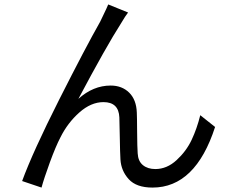

<svg xmlns="http://www.w3.org/2000/svg" viewBox="-20 -808 1040 860"><path d="M464.8 -788.1 553.7 -752Q542 -737.3 522.5 -704.1Q456.1 -600.6 331.1 -365.2Q397.5 -424.8 475.6 -424.8Q526.4 -424.8 558.6 -393.1Q590.8 -361.3 592.8 -303.7Q593.8 -284.2 594.2 -216.3Q594.7 -148.4 596.7 -121.1Q598.6 -85.9 620.1 -68.4Q641.6 -50.8 675.8 -50.8Q727.5 -50.8 771 -90.8Q814.5 -130.9 838.4 -181.6Q862.3 -232.4 877 -292L943.4 -239.3Q855.5 32.2 663.1 32.2Q590.8 32.2 556.6 -5.4Q522.5 -43 519.5 -93.8Q517.6 -125 516.6 -191.9Q515.6 -258.8 514.6 -282.2Q511.7 -350.6 443.4 -350.6Q387.7 -350.6 335.4 -304.2Q283.2 -257.8 251 -193.4Q229.5 -152.3 203.1 -80.1Q176.8 -7.8 166 32.2L79.1 2.9Q127 -127.9 245.1 -361.8Q363.3 -595.7 428.7 -710.9Q432.6 -719.7 445.3 -745.6Q458 -771.5 464.8 -788.1Z"/></svg>

Font: Gen Shin Gothic Monospace Regular
Style: Regular
Weight: 400
Designer: [Source Han Sans]
Ryoko NISHIZUKA  (kana & ideographs); Paul D. Hunt (Latin, Greek & Cyrillic); Wenlong ZHANG  (bopomofo
Version: Version 1.002.20150607